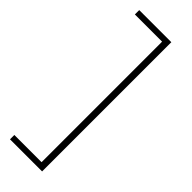

<svg xmlns="http://www.w3.org/2000/svg" viewBox="-308 -764 998 998"><g transform="rotate(45 190.5 -265.0)"><path d="M34 178H234V-708H34V-740H270V210H34Z"/></g></svg>

Font: Georama Extended ExtraLight
Style: Regular
Weight: 200
Width: 7
Designer: Jean-Baptiste Levee
Foundry: Production Type
Version: Version 1.000